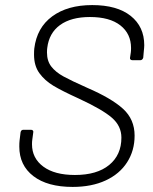

<svg xmlns="http://www.w3.org/2000/svg" viewBox="-20 -728 604 756"><path d="M56 -151Q56 -166 57 -174L61 -207Q63 -217 72 -217H102Q107 -217 109.5 -214Q112 -211 111 -207L107 -177Q106 -171 106 -160Q106 -105 150.5 -72Q195 -39 275 -39Q362 -39 410 -78.5Q458 -118 458 -186Q458 -232 420.5 -264.5Q383 -297 290 -340Q224 -370 190 -390.5Q156 -411 135 -440Q114 -469 114 -513Q114 -529 115 -537Q125 -619 185.5 -663.5Q246 -708 343 -708Q441 -708 494.5 -665.5Q548 -623 548 -550Q548 -542 546 -524L544 -501Q543 -497 540 -494Q537 -491 533 -491H501Q496 -491 493.5 -494Q491 -497 492 -501L495 -521Q496 -527 496 -539Q496 -595 454 -628Q412 -661 334 -661Q260 -661 216.5 -629.5Q173 -598 166 -539Q165 -533 165 -521Q165 -488 182 -466Q199 -444 230 -427Q261 -410 324 -382Q419 -341 464.5 -299.5Q510 -258 510 -194Q510 -135 480.5 -89Q451 -43 396 -17.5Q341 8 266 8Q167 8 111.5 -34.5Q56 -77 56 -151Z"/></svg>

Font: Barlow Light
Style: Italic
Weight: 300
Italic angle: -7°
Designer: Jeremy Tribby
Foundry: Tribby Type
Version: Version 1.408